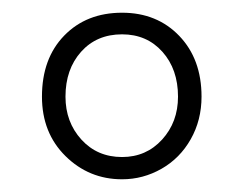

<svg xmlns="http://www.w3.org/2000/svg" viewBox="-20 -776 383 302"><path d="M46 -624Q46 -684 81 -720Q116 -756 172 -756Q227 -756 262 -719.5Q297 -683 297 -624Q297 -587 280 -557Q263 -527 234 -510.5Q205 -494 172 -494Q120 -494 83 -530.5Q46 -567 46 -624ZM260 -624Q260 -667 235.5 -694.5Q211 -722 172 -722Q132 -722 107.5 -694.5Q83 -667 83 -624Q83 -584 108 -556.5Q133 -529 172 -529Q210 -529 235 -556.5Q260 -584 260 -624Z"/></svg>

Font: Merged Yaku Han JP ExtraLight
Style: Regular
Weight: 250
Designer: Ryoko NISHIZUKA 西塚涼子 (kana, bopomofo & ideographs); Paul D. Hunt (Latin, Greek & Cyrillic); Sandoll Communications 산돌커뮤니
Foundry: Adobe
Version: Version 2.004